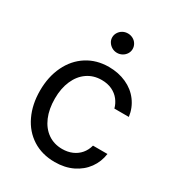

<svg xmlns="http://www.w3.org/2000/svg" viewBox="-177 -840 884 961"><g transform="rotate(30 265.0 -359.5)"><path d="M42.1 -262.4Q42.1 -342.5 72.2 -405Q102.2 -467.5 156.8 -502.4Q211.3 -537.3 282.5 -537.3Q338.1 -537.3 383.8 -516.6Q429.6 -495.9 458 -457.7Q486.5 -419.5 493.1 -370.2H409.5Q403 -395.4 386.6 -416.6Q370.2 -437.8 344.1 -450.3Q318 -462.7 283.8 -462.7Q236.9 -462.7 201.3 -438.2Q165.7 -413.7 146.1 -369Q126.4 -324.2 126.4 -265.2Q126.4 -204.8 145.7 -159.4Q165.1 -114 200.6 -89.1Q236.2 -64.2 283.8 -64.2Q315.3 -64.2 341 -75.3Q366.7 -86.3 384.3 -106.9Q401.9 -127.4 409.5 -156.1H493.1Q486.5 -108.4 459.1 -70.4Q431.6 -32.5 386.6 -10.7Q341.5 11 283.8 11Q210.3 11 155.6 -23.8Q100.8 -58.7 71.5 -120.9Q42.1 -183 42.1 -262.4ZM221.7 -674Q221.7 -689.2 230 -702.3Q238.3 -715.5 251.7 -722.7Q265.2 -730 281.1 -730Q296.6 -730 310.3 -722.7Q323.9 -715.5 331.8 -702.3Q339.8 -689.2 339.8 -674Q339.8 -658.8 331.8 -646.1Q323.9 -633.3 310.3 -625.7Q296.6 -618.1 281.1 -618.1Q265.2 -618.1 251.7 -625.7Q238.3 -633.3 230 -646.1Q221.7 -658.8 221.7 -674Z"/></g></svg>

Font: Pretendard Variable
Style: Regular
Weight: 400
Designer: Base glyphs from Inter by Rasmus Andersson; Hangul glyphs from Noto Sans CJK(Source Han Sans) by Jang Soo-young and Kang
Foundry: Kil Hyung-jin
Version: Version 1.100;FEAKit 1.0